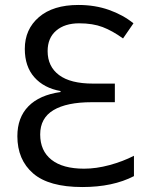

<svg xmlns="http://www.w3.org/2000/svg" viewBox="-20 -744 597 774"><path d="M518 -650 476 -589Q433 -620 393.5 -635Q354 -650 299 -650Q241 -650 206.5 -620.5Q172 -591 172 -538Q172 -476 218 -441.5Q264 -407 355 -407H443V-332H350Q249 -332 195.5 -300Q142 -268 142 -202Q142 -136 187.5 -100Q233 -64 319 -64Q368 -64 421.5 -78.5Q475 -93 520 -116V-34Q435 10 312 10Q177 10 113.5 -45Q50 -100 50 -195Q50 -270 94.5 -315.5Q139 -361 224 -373V-377Q157 -389 118.5 -432.5Q80 -476 80 -547Q80 -626 137 -675Q194 -724 296 -724Q363 -724 419.5 -704Q476 -684 518 -650Z"/></svg>

Font: Noto Sans Display
Style: Regular
Weight: 400
Designer: Monotype Design team
Foundry: Monotype Imaging Inc.
Version: Version 1.000